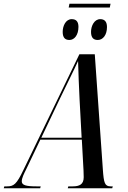

<svg xmlns="http://www.w3.org/2000/svg" viewBox="-77 -1003 681 1023"><path d="M512 -983H293L289 -963H508ZM444 -790C471 -790 493 -816 493 -859C493 -890 478 -901 457 -901C426 -901 408 -866 408 -833C408 -801 422 -790 444 -790ZM293 -790C319 -790 341 -816 341 -860C341 -890 327 -901 305 -901C274 -901 257 -866 257 -833C257 -801 271 -790 293 -790ZM-57 0H137L140 -10H118C62 -10 39 -16 39 -37C39 -54 50 -76 63 -102L138 -259H359L368 -95C368 -81 369 -69 369 -59C369 -20 346 -10 310 -10H287L284 0H521L524 -10H513C481 -10 476 -28 471 -100L428 -714H346L48 -98C11 -20 -4 -10 -40 -10H-54ZM242 -477C290 -577 317 -629 339 -678C340 -629 344 -532 347 -473L358 -269H143Z"/></svg>

Font: Noto Serif Display ExtraCondensed Medium
Style: Italic
Weight: 500
Width: 2
Italic angle: -12°
Designer: Monotype Design Team
Foundry: Monotype Imaging Inc.
Version: Version 2.009